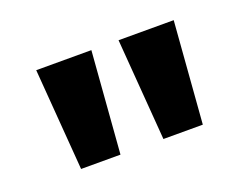

<svg xmlns="http://www.w3.org/2000/svg" viewBox="-55 -814 590 458"><g transform="rotate(-20 239.5 -585.0)"><path d="M85 -456 65 -714H205L185 -456ZM294 -456 274 -714H414L394 -456Z"/></g></svg>

Font: Noto Sans Khmer Condensed
Style: Bold
Weight: 700
Width: 3
Designer: Danh Hong and the Monotype Design Team
Foundry: Monotype Imaging Inc.
Version: Version 2.004